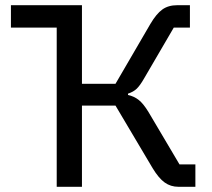

<svg xmlns="http://www.w3.org/2000/svg" viewBox="-20 -718 813 738"><path d="M198 -612H22V-698H295V-396H424L558 -626Q581 -665 604 -681.5Q627 -698 661 -698H710V-612H648L533 -415Q518 -389 505.5 -377Q493 -365 472 -358V-353Q495 -348 513 -334Q531 -320 551 -287L670 -86H731V0H666Q636 0 613 -16.5Q590 -33 567 -71L424 -312H295V0H198Z"/></svg>

Font: IBM Plex Sans Text
Style: Regular
Weight: 450
Designer: Mike Abbink, Paul van der Laan, Pieter van Rosmalen
Foundry: Bold Monday
Version: Version 3.005